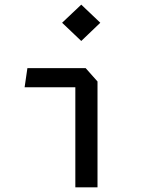

<svg xmlns="http://www.w3.org/2000/svg" viewBox="-20 -807 660 827"><path d="M330 -630.5 412 -709 330 -787 247.5 -709ZM304.5 0H400V-456L349 -513.5H98L86 -431H304.5Z"/></svg>

Font: FontWithASyntaxHighlighterNightOwl
Style: Regular
Weight: 400
Designer: Riley Cran & the Lettermatic Team
Foundry: Lettermatic
Version: Version 1.000 (FontWithASyntaxHighlighterNightOwl)